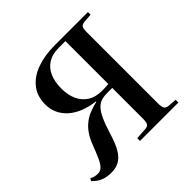

<svg xmlns="http://www.w3.org/2000/svg" viewBox="-183 -898 1085 1085"><g transform="rotate(-45 359.5 -355.0)"><path d="M114 13Q79 13 51 1.5Q23 -10 0 -35L9 -50Q19 -43 31.5 -40Q44 -37 58 -37Q77 -37 91.5 -51Q106 -65 120 -96Q134 -127 153 -177Q166 -211 183.5 -236.5Q201 -262 223.5 -280.5Q246 -299 274.5 -311Q303 -323 338 -331V-334Q289 -340 249.5 -355.5Q210 -371 181.5 -396Q153 -421 138 -453.5Q123 -486 123 -525Q123 -590 158.5 -634.5Q194 -679 256 -701Q318 -723 400 -723H663V-702L612 -698Q591 -696 584.5 -686Q578 -676 578 -651V-78Q578 -51 584 -40Q590 -29 609 -26L663 -22V0H356V-22L420 -26Q443 -27 450 -38Q457 -49 457 -76V-323Q447 -323 434 -323Q421 -323 407.5 -322.5Q394 -322 379 -319Q354 -314 335 -295Q316 -276 299 -239Q282 -202 264 -142Q247 -85 226 -50.5Q205 -16 178 -1.5Q151 13 114 13ZM402 -352Q410 -352 418.5 -352Q427 -352 437 -352.5Q447 -353 457 -354V-697H404Q353 -697 319 -676Q285 -655 268 -616Q251 -577 251 -522Q251 -472 268.5 -433.5Q286 -395 320 -373.5Q354 -352 402 -352Z"/></g></svg>

Font: Literata 60pt Medium
Style: Regular
Weight: 500
Designer: Latin by Veronika Burian and Jose Scaglione. Greek by Irene Vlachou. Cyrillic by Vera Evstafieva.
Foundry: TypeTogether
Version: Version 3.103;gftools[0.9.29]